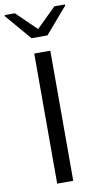

<svg xmlns="http://www.w3.org/2000/svg" viewBox="-100 -956 520 1000"><g transform="rotate(-10 160.0 -456.0)"><path d="M118 0V-688H203V0ZM118 -769 1 -906V-912H55L160 -810L264 -912H320V-906L202 -769Z"/></g></svg>

Font: Saira Expanded
Style: Regular
Weight: 400
Width: 7
Designer: Hector Gatti with collaboration of the Omnibus-Type team
Foundry: Omnibus-Type
Version: Version 1.100; ttfautohint (v1.8.3)